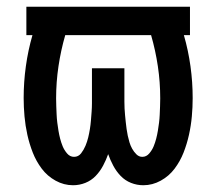

<svg xmlns="http://www.w3.org/2000/svg" viewBox="-20 -540 640 568"><path d="M404 8Q385 8 367.5 1Q350 -6 337 -19.5Q324 -33 315 -50Q306 -67 300 -84Q294 -67 285 -50Q276 -33 263 -19.5Q250 -6 232.5 1Q215 8 196 8Q169 8 144.5 -5.5Q120 -19 103.5 -41Q87 -63 77 -88.5Q67 -114 61 -141Q55 -168 52.5 -195.5Q50 -223 50 -250Q50 -297 56.5 -344Q63 -391 76 -436H58V-520H542V-436H524Q537 -391 543.5 -344Q550 -297 550 -250Q550 -223 547.5 -195.5Q545 -168 539 -141Q533 -114 523 -88.5Q513 -63 496.5 -41Q480 -19 455.5 -5.5Q431 8 404 8ZM199 -76Q212 -76 220 -86.5Q228 -97 233 -109Q238 -121 241 -133.5Q244 -146 246 -158.5Q248 -171 249 -183.5Q250 -196 251 -209Q252 -222 252 -234.5Q252 -247 252 -260V-338H348V-260Q348 -250 348 -239.5Q348 -229 348.5 -219Q349 -209 350 -199Q351 -189 352 -179Q353 -169 354.5 -158.5Q356 -148 358 -138.5Q360 -129 363 -119Q366 -109 371 -100Q376 -91 383.5 -83.5Q391 -76 401 -76Q413 -76 421.5 -86Q430 -96 434.5 -107Q439 -118 442 -129.5Q445 -141 447 -153Q449 -165 450.5 -177Q452 -189 452.5 -201Q453 -213 453.5 -225Q454 -237 454 -249Q454 -297 447 -344Q440 -391 427 -436H173Q160 -391 153 -344Q146 -297 146 -249Q146 -237 146.5 -225Q147 -213 147.5 -201Q148 -189 149.5 -177Q151 -165 153 -153Q155 -141 158 -129.5Q161 -118 165.5 -107Q170 -96 178.5 -86Q187 -76 199 -76Z"/></svg>

Font: Iosevka Fixed Medium Extended
Style: Regular
Weight: 500
Width: 7
Monospace: yes
Designer: Belleve Invis
Foundry: Belleve Invis
Version: Version 24.1.1; ttfautohint (v1.8.4)